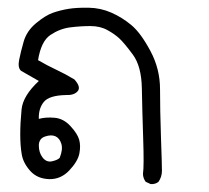

<svg xmlns="http://www.w3.org/2000/svg" viewBox="-20 -285 540 495"><path d="M368.2 189.5 355.5 183.6Q348.6 173.8 348.6 163.1Q351.6 143.6 349.1 71.3Q346.7 -1 345.7 -57.6Q344.7 -114.3 322.3 -144.5Q299.8 -174.8 287.6 -186Q275.4 -197.3 256.8 -207.5Q238.3 -217.8 212.9 -217.8Q187.5 -217.8 160.6 -214.4Q133.8 -210.9 109.9 -194.8Q85.9 -178.7 78.1 -129.9Q101.6 -116.2 125.5 -105Q149.4 -93.8 171.9 -80.1Q189.5 -60.5 180.2 -49.8Q170.9 -39.1 150.4 -40Q106.4 -39.1 92.8 -22Q79.1 -4.9 80.1 21.5Q97.7 16.6 120.6 18.6Q143.6 20.5 161.6 40Q179.7 59.6 184.1 75.2Q188.5 90.8 184.6 110.8Q180.7 130.9 158.7 154.3Q136.7 177.7 106.4 176.8Q76.2 175.8 58.1 155.8Q40 135.7 36.1 113.3Q32.2 90.8 32.2 61.5Q32.2 32.2 35.6 -2.9Q39.1 -38.1 80.1 -76.2L34.2 -102.5Q25.4 -110.4 29.3 -130.4Q33.2 -150.4 41 -177.7Q48.8 -205.1 72.8 -225.1Q96.7 -245.1 116.2 -252Q135.7 -258.8 156.7 -262.2Q177.7 -265.6 208.5 -265.1Q239.3 -264.6 267.1 -252.4Q294.9 -240.2 318.8 -220.2Q342.8 -200.2 367.7 -153.8Q392.6 -107.4 392.6 -54.7Q392.6 -2 395 68.8Q397.5 139.6 397.5 155.3Q397.5 170.9 388.7 183.6Q380.9 190.4 368.2 189.5ZM133.8 122.1Q142.6 100.6 138.2 85.9Q133.8 71.3 123 66.4Q112.3 61.5 96.2 66.9Q80.1 72.3 80.1 90.3Q80.1 108.4 89.8 121.1Q99.6 133.8 113.8 130.9Q127.9 127.9 133.8 122.1Z"/></svg>

Font: JasonHandwriting2
Style: Regular
Weight: 400
Version: Version 1.05.10